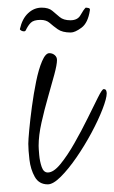

<svg xmlns="http://www.w3.org/2000/svg" viewBox="-20 -492 299 502"><path d="M105 -10Q82 -10 71 -29.5Q60 -49 57 -74.5Q54 -100 54 -116Q54 -126 56.5 -153Q59 -180 63.5 -213.5Q68 -247 74.5 -279Q81 -311 90 -332Q99 -353 109 -353Q117 -353 123 -348Q129 -343 129 -335Q129 -323 122 -297Q115 -271 105.5 -238Q96 -205 88.5 -171.5Q81 -138 81 -111Q81 -104 82.5 -87Q84 -70 89 -55.5Q94 -41 105 -41Q120 -41 138 -63Q156 -85 174.5 -117.5Q193 -150 209 -182.5Q225 -215 236 -237Q247 -259 251 -259Q256 -259 257.5 -255.5Q259 -252 259 -248Q259 -235 248 -206.5Q237 -178 219 -144.5Q201 -111 180 -80.5Q159 -50 139 -30Q119 -10 105 -10ZM165 -407Q143 -407 131 -415.5Q119 -424 110 -432Q101 -440 86 -440Q68 -440 60.5 -432.5Q53 -425 47 -412Q45 -410 43 -410Q39 -410 35.5 -412Q32 -414 32 -416Q38 -443 53.5 -457.5Q69 -472 89 -472Q107 -472 116.5 -464Q126 -456 136 -447.5Q146 -439 164 -439Q183 -439 190.5 -452.5Q198 -466 204 -472Q207 -472 211.5 -471Q216 -470 215 -465Q210 -432 193 -419.5Q176 -407 165 -407Z"/></svg>

Font: Licorice
Style: Regular
Weight: 400
Designer: Robert E. Leuschke
Foundry: Robert E. Leuschke
Version: Version 1.010; ttfautohint (v1.8.3)